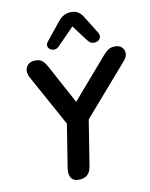

<svg xmlns="http://www.w3.org/2000/svg" viewBox="-101 -1025 865 1107"><g transform="rotate(-10 331.0 -472.0)"><path d="M269 8Q238 8 225 -12Q212 -32 217 -67L264 -363L278 -286L93 -622Q80 -646 82.5 -666.5Q85 -687 100.5 -700Q116 -713 142 -713Q165 -713 179.5 -702.5Q194 -692 209 -665L343 -417H315L536 -673Q556 -696 571 -704.5Q586 -713 608 -713Q633 -713 647.5 -699Q662 -685 662 -664Q662 -643 644 -622L352 -286L392 -363L343 -56Q333 8 269 8ZM289 -770Q277 -757 262.5 -756Q248 -755 237 -762.5Q226 -770 223.5 -782Q221 -794 232 -808L315 -911Q332 -932 351 -942Q370 -952 395 -952Q419 -952 436 -940Q453 -928 466 -905L525 -810Q536 -793 531.5 -779.5Q527 -766 514 -759.5Q501 -753 485 -756Q469 -759 457 -775L386 -869Z"/></g></svg>

Font: Nunito ExtraLight
Style: Italic
Weight: 200
Italic angle: -9°
Designer: Vernon Adams
Foundry: Vernon Adams
Version: Version 3.602